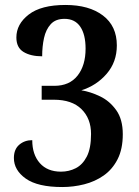

<svg xmlns="http://www.w3.org/2000/svg" viewBox="-20 -744 559 774"><path d="M231 10Q132 10 84 -24Q36 -58 36 -107Q36 -142 57.5 -160.5Q79 -179 110 -179Q110 -121 140.5 -86.5Q171 -52 226 -52Q258 -52 285.5 -66Q313 -80 330 -113Q347 -146 347 -204Q347 -266 308.5 -304Q270 -342 197 -342H148V-398H199Q260 -398 292.5 -439Q325 -480 325 -548Q325 -605 303.5 -636.5Q282 -668 240 -668Q204 -668 184.5 -646.5Q165 -625 157.5 -591Q150 -557 150 -517Q104 -517 75 -534.5Q46 -552 46 -593Q46 -647 96 -685.5Q146 -724 244 -724Q339 -724 395 -681.5Q451 -639 451 -561Q451 -494 410 -446.5Q369 -399 308 -380Q345 -374 383.5 -355.5Q422 -337 448.5 -300Q475 -263 475 -203Q475 -143 454 -102Q433 -61 398 -36.5Q363 -12 319.5 -1Q276 10 231 10Z"/></svg>

Font: Noto Serif SemiCondensed SemiBold
Style: Regular
Weight: 600
Width: 4
Designer: Monotype Design Team
Foundry: Monotype Imaging Inc.
Version: Version 2.013; ttfautohint (v1.8.4.7-5d5b)